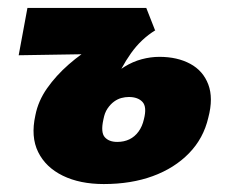

<svg xmlns="http://www.w3.org/2000/svg" viewBox="-20 -447 578 483"><path d="M241 16Q181 16 138 -5Q95 -26 76 -64.5Q57 -103 69 -157Q76 -193 98.5 -225Q121 -257 153 -285Q185 -313 222.5 -335Q260 -357 297 -371H371Q335 -349 309.5 -313Q284 -277 266.5 -233.5Q249 -190 240 -146Q233 -114 243.5 -102Q254 -90 275 -90Q292 -90 305.5 -96.5Q319 -103 328.5 -116Q338 -129 342 -147Q350 -178 338.5 -190.5Q327 -203 304 -203Q295 -203 285.5 -200.5Q276 -198 267 -191.5Q258 -185 250.5 -174Q243 -163 240 -146L218 -198Q234 -226 253 -246Q272 -266 293 -279Q314 -292 336.5 -298Q359 -304 381 -304Q426 -304 458.5 -286.5Q491 -269 504 -234.5Q517 -200 504 -151Q492 -99 455.5 -61.5Q419 -24 364.5 -4Q310 16 241 16ZM27 -308 49 -427H348L370 -371L276 -312Z"/></svg>

Font: Ysabeau Infant Black
Style: Italic
Weight: 900
Italic angle: -12°
Designer: Christian Thalmann (Catharsis Fonts)
Version: Version 2.001;gftools[0.9.30]; featfreeze: ss01,ss02,lnum